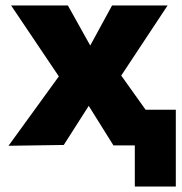

<svg xmlns="http://www.w3.org/2000/svg" viewBox="-20 -530 664 700"><path d="M471.5 150V-130H621V150ZM11 1.5 194.5 -251.5 20.5 -510H227.5L309 -364L388.5 -510H591L422 -254.5L603.5 0H393.5L303.5 -144L212.5 -1.5Z"/></svg>

Font: Geologica Cursive
Style: Bold
Weight: 700
Designer: Sindre Bremnes, Frode Helland
Foundry: Monokrom Skriftforlag AS
Version: Version 1.010;gftools[0.9.28]